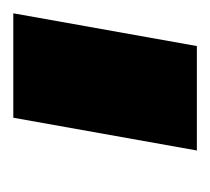

<svg xmlns="http://www.w3.org/2000/svg" viewBox="-34 -682 323 296"><g transform="rotate(-90 128.0 -533.5)"><path d="M44.5 -392H205.5L256 -675H95Z"/></g></svg>

Font: Anybody UltraCondensed Thin Black
Style: Italic
Weight: 900
Italic angle: -10°
Version: Version 1.111